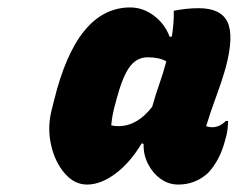

<svg xmlns="http://www.w3.org/2000/svg" viewBox="-20 -781 640 516"><path d="M214 -285Q180 -285 154 -315Q128 -345 117.5 -390.5Q107 -436 118 -482L125 -510Q186 -761 330 -761Q364 -761 393.5 -739Q423 -717 436 -682L442 -683Q448 -724 447 -752Q461 -755 478.5 -757Q496 -759 514 -759Q574 -759 591.5 -721.5Q609 -684 587 -601Q577 -565 562 -524.5Q547 -484 534 -442Q542 -439 550 -439Q570 -439 587 -456H593Q593 -447 591.5 -433.5Q590 -420 585 -404Q571 -350 539 -316Q505 -285 459 -285Q433 -285 411.5 -300.5Q390 -316 377.5 -341Q365 -366 366 -394L361 -396Q330 -344 290.5 -314.5Q251 -285 214 -285ZM279 -444Q284 -443 288.5 -442.5Q293 -442 298 -442Q349 -442 389 -494Q398 -526 408.5 -556Q419 -586 427 -616Q408 -627 377 -627Q348 -627 329 -602Q310 -577 293 -514L291 -506Q281 -472 279 -444Z"/></svg>

Font: Recursive Mn Csl St Blk
Style: Italic
Weight: 900
Italic angle: -15°
Monospace: yes
Version: Version 1.079;hotconv 1.0.112;makeotfexe 2.5.65598; ttfautoh